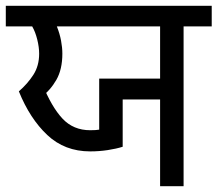

<svg xmlns="http://www.w3.org/2000/svg" viewBox="-27 -642 750 662"><path d="M525 0V-299H396V-136Q374 -129 344.5 -124.5Q315 -120 284 -120Q196 -120 136 -176.5Q76 -233 38 -327Q68 -353 88 -384Q108 -415 108 -457Q108 -479 101.5 -505.5Q95 -532 84 -551H-7V-622H703V-551H606V0ZM315 -371H525V-551H169Q179 -526 183.5 -502Q188 -478 188 -457Q188 -403 167.5 -367Q147 -331 115 -307L119 -352Q151 -273 188.5 -233Q226 -193 284 -193Q295 -193 302 -193.5Q309 -194 315 -195Z"/></svg>

Font: lgurmukhi25
Style: Book
Weight: 400
Designer: Jelle Bosma - Monotype Design Team
Foundry: Monotype Imaging Inc.
Version: Version 2.003